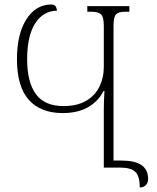

<svg xmlns="http://www.w3.org/2000/svg" viewBox="-20 -741 695 849"><path d="M598 88Q598 37 578 18.5Q558 0 510 0H439V-256Q439 -294 442 -339H438Q414 -292 368.5 -266.5Q323 -241 257 -241Q160 -241 107.5 -299.5Q55 -358 55 -480Q55 -588 95 -653Q135 -718 201 -721Q222 -722 227 -711.5Q232 -701 232 -694Q169 -692 134.5 -636Q100 -580 100 -480Q100 -378 138.5 -325Q177 -272 261 -272Q321 -272 360.5 -295Q400 -318 419.5 -357.5Q439 -397 439 -444V-627Q439 -666 426.5 -677.5Q414 -689 386 -689H366V-714H552V-689H533Q504 -689 493 -677.5Q482 -666 482 -627V-31H518Q635 -31 635 50Q635 68 624.5 78Q614 88 598 88Z"/></svg>

Font: Noto Serif Georgian SemiCondensed ExtraLight
Style: Regular
Weight: 200
Width: 4
Designer: Monotype Design Team, Akaki Razmadze
Foundry: Google LLC
Version: Version 2.003; ttfautohint (v1.8.4.7-5d5b)